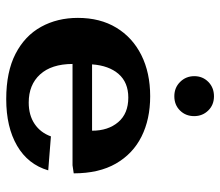

<svg xmlns="http://www.w3.org/2000/svg" viewBox="-66 -640 721 629"><g transform="rotate(90 294.5 -325.5)"><path d="M304.7 14.6Q215.3 14.6 156.2 -15.9Q97.2 -46.4 67.9 -99.6Q38.6 -152.8 38.6 -220.2Q38.6 -293 70.6 -345.9Q102.5 -398.9 160.4 -428Q218.3 -457 295.4 -457Q370.6 -457 427.2 -428.7Q483.9 -400.4 515.9 -344.7Q547.9 -289.1 547.9 -206.5L521.5 -202.6H189.5Q189.9 -133.3 223.9 -96.2Q257.8 -59.1 315.9 -59.1Q357.4 -59.1 386 -78.4Q414.6 -97.7 426.8 -131.8L538.1 -123Q518.6 -56.6 457.5 -21Q396.5 14.6 304.7 14.6ZM190.9 -266.6H408.2Q408.2 -319.3 380.1 -352.3Q352.1 -385.3 299.8 -385.3Q250 -385.3 222.4 -353.5Q194.8 -321.8 190.9 -266.6ZM295.4 -536.1Q267.1 -536.1 248.3 -555.2Q229.5 -574.2 229.5 -601.6Q229.5 -628.9 248.3 -647.5Q267.1 -666 295.4 -666Q323.7 -666 342 -647.2Q360.4 -628.4 360.4 -601.1Q360.4 -573.2 342 -554.7Q323.7 -536.1 295.4 -536.1Z"/></g></svg>

Font: Kameron
Style: Bold
Weight: 700
Designer: Vernon Adams
Foundry: Vernon Adams
Version: Version 1.100